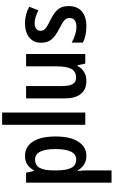

<svg xmlns="http://www.w3.org/2000/svg" viewBox="338 -1138 1040 1755"><g transform="rotate(-90 857.5 -260.0)"><path d="M488 -271Q488 -137 440.5 -63.5Q393 10 311 10Q223 10 178 -69H173Q178 -19 178 16V240H66V-541H157L173 -469H178Q201 -510 232.5 -530.5Q264 -551 310 -551Q394 -551 441 -479Q488 -407 488 -271ZM178 -287V-266Q178 -172 201.5 -127.5Q225 -83 279 -83Q326 -83 349.5 -131.5Q373 -180 373 -271Q373 -459 278 -459Q225 -459 201.5 -417.5Q178 -376 178 -287Z M595 0V-760H707V0Z M1242 0H1154L1139 -71H1133Q1112 -31 1076.5 -10.5Q1041 10 996 10Q918 10 877 -40.5Q836 -91 836 -188V-541H949V-211Q949 -147 967 -115.5Q985 -84 1024 -84Q1083 -84 1106 -128Q1129 -172 1129 -265V-541H1242Z M1495 10Q1408 10 1346 -22V-124Q1379 -105 1417.5 -93Q1456 -81 1491 -81Q1531 -81 1551 -97.5Q1571 -114 1571 -145Q1571 -171 1550.5 -190Q1530 -209 1471 -239Q1406 -272 1375.5 -308Q1345 -344 1345 -404Q1345 -473 1393 -512Q1441 -551 1523 -551Q1604 -551 1674 -512L1641 -428Q1575 -463 1523 -463Q1490 -463 1472 -448.5Q1454 -434 1454 -409Q1454 -391 1462.5 -378Q1471 -365 1491 -352Q1511 -339 1553 -318Q1619 -286 1649.5 -250Q1680 -214 1680 -153Q1680 -74 1632 -32Q1584 10 1495 10Z"/></g></svg>

Font: Noto Sans Display Medium Narrow
Style: Regular
Weight: 500
Width: 4
Designer: Monotype Design team
Foundry: Monotype Imaging Inc.
Version: Version 1.000